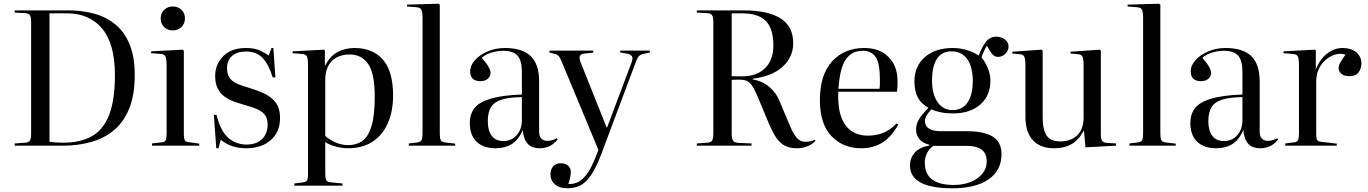

<svg xmlns="http://www.w3.org/2000/svg" viewBox="-20 -786 7381 1036"><path d="M59 0V-12L117 -16Q136 -18 142 -28.5Q148 -39 148 -67V-668Q148 -693 141.5 -703.5Q135 -714 115 -715L59 -718V-730H349Q423 -730 487.5 -712.5Q552 -695 601.5 -655Q651 -615 679 -547.5Q707 -480 707 -381Q707 -272 676.5 -198.5Q646 -125 592.5 -81.5Q539 -38 469 -19Q399 0 321 0ZM322 -16Q413 -16 475 -50.5Q537 -85 568.5 -165Q600 -245 600 -381Q600 -550 531 -632Q462 -714 341 -714H247V-21Q258 -19 278.5 -17.5Q299 -16 322 -16Z M912 -622Q884 -622 865.5 -640Q847 -658 847 -686Q847 -714 865.5 -732.5Q884 -751 912 -751Q941 -751 959.5 -733Q978 -715 978 -687Q978 -659 959.5 -640.5Q941 -622 912 -622ZM800 0V-12L853 -18Q870 -20 874.5 -30.5Q879 -41 879 -66V-433Q879 -468 873 -481Q867 -494 845 -495L795 -499L796 -509L965 -518L972 -513V-62Q972 -39 977 -30Q982 -21 997 -19L1055 -11V0Z M1147 14 1134 -166 1148 -167Q1171 -76 1213 -41Q1255 -6 1310 -6Q1364 -6 1394 -35.5Q1424 -65 1424 -114Q1424 -149 1407.5 -168.5Q1391 -188 1361.5 -199.5Q1332 -211 1292 -222Q1268 -229 1241.5 -238.5Q1215 -248 1192 -264.5Q1169 -281 1155 -308Q1141 -335 1141 -376Q1141 -439 1184.5 -483Q1228 -527 1307 -527Q1353 -527 1382.5 -513.5Q1412 -500 1430 -486L1445 -527H1455L1466 -368L1451 -369Q1432 -434 1399 -471Q1366 -508 1307 -508Q1260 -508 1232.5 -484.5Q1205 -461 1205 -417Q1205 -381 1222.5 -361Q1240 -341 1268.5 -330.5Q1297 -320 1330 -310Q1368 -299 1405 -282Q1442 -265 1466.5 -234Q1491 -203 1491 -149Q1491 -74 1441 -30Q1391 14 1308 14Q1270 14 1236 3.5Q1202 -7 1171 -32L1159 14Z M1568 216V204L1615 198Q1630 196 1636 188Q1642 180 1642 152V-433Q1642 -471 1635.5 -482.5Q1629 -494 1607 -495L1558 -499L1559 -509L1728 -518L1733 -513V-433H1735Q1762 -485 1803 -506Q1844 -527 1893 -527Q1991 -527 2046 -464.5Q2101 -402 2101 -271Q2101 -186 2073 -122Q2045 -58 1991 -22Q1937 14 1857 14Q1828 14 1793 5Q1758 -4 1735 -19V152Q1735 177 1740.5 186.5Q1746 196 1767 198L1828 204V216ZM1859 -3Q1903 -3 1935 -25.5Q1967 -48 1984.5 -105Q2002 -162 2002 -266Q2002 -391 1966 -441.5Q1930 -492 1868 -492Q1805 -492 1770 -456Q1735 -420 1735 -355V-53Q1755 -34 1788.5 -18.5Q1822 -3 1859 -3Z M2186 0V-12L2229 -17Q2249 -19 2254.5 -29.5Q2260 -40 2260 -68V-688Q2260 -722 2253.5 -734Q2247 -746 2226 -747L2176 -751L2177 -761L2346 -766L2353 -761V-64Q2353 -40 2358.5 -29.5Q2364 -19 2385 -17L2436 -11V0Z M2654 14Q2588 14 2551.5 -21.5Q2515 -57 2515 -121Q2515 -171 2541 -203.5Q2567 -236 2628.5 -254Q2690 -272 2796 -276V-398Q2796 -460 2772.5 -486Q2749 -512 2696 -512Q2662 -512 2629.5 -501.5Q2597 -491 2580 -474Q2606 -444 2616.5 -424.5Q2627 -405 2627 -392Q2627 -375 2612.5 -361.5Q2598 -348 2572 -348Q2517 -348 2517 -401Q2517 -433 2543 -462Q2569 -491 2612 -509Q2655 -527 2704 -527Q2799 -527 2844 -483Q2889 -439 2889 -347V-77Q2889 -49 2901.5 -37.5Q2914 -26 2933 -26Q2958 -26 2984 -40L2989 -33Q2966 -6 2942 4Q2918 14 2894 14Q2849 14 2827 -10.5Q2805 -35 2801 -84Q2776 -29 2740 -7.5Q2704 14 2654 14ZM2696 -25Q2740 -25 2768 -56.5Q2796 -88 2796 -138V-262Q2729 -261 2688.5 -249Q2648 -237 2630 -209Q2612 -181 2612 -132Q2612 -81 2633.5 -53Q2655 -25 2696 -25Z M3042 230Q2999 230 2974.5 209Q2950 188 2950 154Q2950 130 2964 112.5Q2978 95 3006 95Q3031 95 3045.5 108Q3060 121 3060 141Q3060 151 3057.5 166Q3055 181 3047 207Q3069 208 3092.5 199.5Q3116 191 3142 159.5Q3168 128 3194 61L3209 23L3016 -441Q3004 -472 2996 -481.5Q2988 -491 2977 -494L2944 -503L2946 -513H3181V-502L3133 -497Q3114 -495 3109 -484Q3104 -473 3114 -447L3253 -99H3256L3386 -444Q3397 -472 3390 -482.5Q3383 -493 3361 -497L3326 -503L3327 -513H3486V-502L3453 -496Q3437 -492 3428 -483.5Q3419 -475 3408 -444L3227 39Q3197 119 3168.5 160Q3140 201 3109.5 215.5Q3079 230 3042 230Z M4280 14Q4227 14 4194.5 -13.5Q4162 -41 4131 -114L4083 -229Q4063 -278 4049 -305.5Q4035 -333 4018.5 -344.5Q4002 -356 3973 -356Q3960 -356 3949 -356Q3938 -356 3928 -355V-65Q3928 -39 3935.5 -27.5Q3943 -16 3965 -15L4035 -12V0H3740V-12L3798 -16Q3817 -18 3823 -28.5Q3829 -39 3829 -67V-668Q3829 -693 3822.5 -703.5Q3816 -714 3796 -715L3740 -718V-730H3991Q4123 -730 4191.5 -687Q4260 -644 4260 -552Q4260 -480 4204.5 -427.5Q4149 -375 4041 -361V-358Q4098 -347 4133.5 -315Q4169 -283 4185 -244L4223 -153Q4237 -119 4250.5 -89Q4264 -59 4281.5 -40Q4299 -21 4326 -21Q4341 -21 4353 -23.5Q4365 -26 4375 -33L4381 -26Q4340 14 4280 14ZM3984 -374Q4064 -374 4108.5 -418.5Q4153 -463 4153 -540Q4153 -631 4112.5 -672.5Q4072 -714 3984 -714H3928V-375Q3947 -374 3960.5 -374Q3974 -374 3984 -374Z M4628 14Q4528 14 4466 -52Q4404 -118 4404 -245Q4404 -382 4469.5 -454.5Q4535 -527 4644 -527Q4727 -527 4775 -478Q4823 -429 4823 -348Q4823 -332 4822.5 -318.5Q4822 -305 4820 -291H4503Q4500 -206 4519.5 -154Q4539 -102 4576 -78Q4613 -54 4660 -54Q4703 -54 4740.5 -67Q4778 -80 4818 -120L4827 -113Q4787 -44 4738.5 -15Q4690 14 4628 14ZM4504 -307H4726Q4727 -316 4727.5 -327.5Q4728 -339 4728 -352Q4728 -443 4705.5 -477.5Q4683 -512 4635 -512Q4577 -512 4544.5 -466.5Q4512 -421 4504 -307Z M5119 230Q4890 230 4890 106Q4890 68 4915 38.5Q4940 9 4995 -1V-5Q4959 -13 4941 -35Q4923 -57 4923 -87Q4923 -114 4936.5 -138.5Q4950 -163 4988 -203V-206Q4914 -244 4914 -346Q4914 -429 4970.5 -478Q5027 -527 5121 -527Q5160 -527 5196.5 -516Q5233 -505 5261 -486Q5278 -532 5299.5 -560Q5321 -588 5355 -588Q5384 -588 5403 -573Q5422 -558 5422 -535Q5422 -513 5405 -496Q5388 -479 5365 -479Q5352 -479 5342.5 -486Q5333 -493 5325 -506L5305 -539Q5289 -514 5276 -476Q5295 -454 5309.5 -420Q5324 -386 5324 -351Q5324 -269 5269 -221.5Q5214 -174 5122 -174Q5085 -174 5056.5 -180Q5028 -186 5005 -196Q4986 -174 4978.5 -160.5Q4971 -147 4971 -133Q4971 -78 5059 -78H5197Q5289 -78 5336.5 -49Q5384 -20 5384 46Q5384 133 5314.5 181.5Q5245 230 5119 230ZM5120 -192Q5173 -192 5201 -233.5Q5229 -275 5229 -348Q5229 -425 5199 -467Q5169 -509 5114 -509Q5062 -509 5035.5 -468.5Q5009 -428 5009 -351Q5009 -278 5039 -235Q5069 -192 5120 -192ZM5127 212Q5177 212 5217 196Q5257 180 5280.5 151.5Q5304 123 5304 87Q5304 41 5276 21Q5248 1 5196 1H5016Q4994 16 4982 40.5Q4970 65 4970 91Q4970 153 5009.5 182.5Q5049 212 5127 212Z M5668 14Q5593 14 5553 -29.5Q5513 -73 5513 -157V-432Q5513 -467 5507 -480Q5501 -493 5479 -494L5442 -497L5443 -507L5600 -518L5606 -513V-154Q5606 -86 5627.5 -54.5Q5649 -23 5701 -23Q5758 -23 5792.5 -56Q5827 -89 5827 -153V-432Q5827 -467 5821 -480Q5815 -493 5793 -494L5756 -497L5757 -507L5914 -518L5920 -513V-60Q5920 -36 5926.5 -26.5Q5933 -17 5952 -15L6002 -12V0L5837 9L5829 -80H5827Q5799 -28 5760 -7Q5721 14 5668 14Z M6074 0V-12L6117 -17Q6137 -19 6142.5 -29.5Q6148 -40 6148 -68V-688Q6148 -722 6141.5 -734Q6135 -746 6114 -747L6064 -751L6065 -761L6234 -766L6241 -761V-64Q6241 -40 6246.5 -29.5Q6252 -19 6273 -17L6324 -11V0Z M6542 14Q6476 14 6439.5 -21.5Q6403 -57 6403 -121Q6403 -171 6429 -203.5Q6455 -236 6516.5 -254Q6578 -272 6684 -276V-398Q6684 -460 6660.5 -486Q6637 -512 6584 -512Q6550 -512 6517.5 -501.5Q6485 -491 6468 -474Q6494 -444 6504.5 -424.5Q6515 -405 6515 -392Q6515 -375 6500.5 -361.5Q6486 -348 6460 -348Q6405 -348 6405 -401Q6405 -433 6431 -462Q6457 -491 6500 -509Q6543 -527 6592 -527Q6687 -527 6732 -483Q6777 -439 6777 -347V-77Q6777 -49 6789.5 -37.5Q6802 -26 6821 -26Q6846 -26 6872 -40L6877 -33Q6854 -6 6830 4Q6806 14 6782 14Q6737 14 6715 -10.5Q6693 -35 6689 -84Q6664 -29 6628 -7.5Q6592 14 6542 14ZM6584 -25Q6628 -25 6656 -56.5Q6684 -88 6684 -138V-262Q6617 -261 6576.5 -249Q6536 -237 6518 -209Q6500 -181 6500 -132Q6500 -81 6521.5 -53Q6543 -25 6584 -25Z M6915 0V-12L6963 -18Q6979 -20 6984 -30Q6989 -40 6989 -66V-433Q6989 -468 6983 -481Q6977 -494 6955 -495L6905 -499L6906 -509L7075 -518L7080 -513V-414H7081Q7103 -468 7141.5 -497.5Q7180 -527 7224 -527Q7271 -527 7298.5 -503.5Q7326 -480 7326 -444Q7326 -415 7310 -395Q7294 -375 7261 -375Q7231 -375 7217 -388.5Q7203 -402 7203 -418Q7203 -433 7212.5 -449.5Q7222 -466 7240 -491Q7204 -502 7167.5 -485.5Q7131 -469 7106.5 -432.5Q7082 -396 7082 -346V-64Q7082 -41 7086.5 -32Q7091 -23 7107 -21L7193 -11V0Z"/></svg>

Font: Display Regular
Style: Regular
Weight: 400
Designer: Latin by Veronika Burian and Jose Scaglione. Greek by Irene Vlachou. Cyrillic by Vera Evstafieva.
Foundry: TypeTogether
Version: Version 3.002